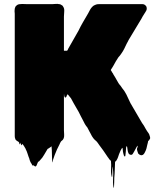

<svg xmlns="http://www.w3.org/2000/svg" viewBox="-20 -721 793 976"><path d="M742 -27Q744 -20 743 -17Q742 -16 742 -15Q742 -14 740 -12Q739 -8 733 -4Q732 0 731.5 4.5Q731 9 729 14Q727 24 724.5 33.5Q722 43 717 52Q715 57 711 62Q707 67 701 68Q696 69 689 65Q682 61 681 55Q674 37 677.5 31.5Q681 26 679 19Q674 26 670 34.5Q666 43 661 51Q659 55 655 61Q651 67 645 66Q636 65 632.5 56.5Q629 48 628 37.5Q627 27 625 21Q623 23 621 29Q620 39 619.5 50Q619 61 617 72Q617 73 615.5 74Q614 75 613 74Q610 72 607.5 61.5Q605 51 605 50Q604 45 604 39.5Q604 34 602 30Q599 33 598 35Q597 36 596 39Q595 42 593 44Q588 54 585 63L580 78Q577 87 571 96Q571 96 570.5 96Q570 96 570 97Q569 99 565 101Q564 121 563.5 141.5Q563 162 561 182Q561 190 560.5 205Q560 220 559.5 229.5Q559 239 557 231Q553 208 555 179Q557 150 552 128Q551 122 551 130.5Q551 139 551 152Q551 165 550.5 174Q550 183 548 177Q543 158 544.5 137.5Q546 117 544 97L535 88Q534 86 532 83Q530 80 528 78L524 72Q514 57 505 44Q496 31 488 21Q487 20 486.5 19Q486 18 485 17L476 4Q475 4 473 0Q469 -3 466 -6.5Q463 -10 459 -13L454 -19Q447 -28 441 -41Q440 -44 436 -50L424 -73Q417 -81 411.5 -90.5Q406 -100 401 -111Q396 -120 390.5 -131Q385 -142 380 -152L354 -197L341 -221L324 -242Q323 -241 322.5 -240Q322 -239 321 -238Q321 -238 319 -234Q319 -231 317 -229Q315 -225 312 -225Q308 -226 306.5 -234Q305 -242 306 -240Q306 -244 305.5 -244Q305 -244 305 -239V-59Q305 -50 306 -39Q307 -28 304 -18Q304 -17 303.5 -17Q303 -17 303 -17L300 -11L298 -9Q297 -8 294.5 -6Q292 -4 290 -2Q289 -1 288.5 1Q288 3 286 5Q284 11 282 14Q269 38 258 67L250 90Q249 93 248 100Q247 107 246 103Q244 83 244 63Q244 43 242 23Q242 22 238 26Q235 28 232 30Q229 32 226 34Q225 35 224 35Q223 35 222 36Q213 50 204.5 65.5Q196 81 184 93Q183 94 182 95Q181 96 180 98Q180 98 180 98Q177 99 173 103Q171 107 169.5 111Q168 115 166 120Q165 121 163 123.5Q161 126 158 125Q156 124 154 122Q152 120 149 119Q147 121 146 121Q145 120 143 117Q142 115 141 112.5Q140 110 138 108Q134 102 133 98Q133 97 131 93L128 82Q127 81 127 80Q127 79 126 78Q122 67 119 57Q116 47 111 38Q111 37 110.5 36.5Q110 36 110 35Q106 28 102 21.5Q98 15 93 10Q92 12 92 14Q92 16 90 17Q88 18 87.5 14Q87 10 86 8Q86 8 84 4Q83 6 83.5 8Q84 10 82 12Q82 13 81 12.5Q80 12 80 12Q76 4 77 4Q78 4 78.5 4.5Q79 5 73 -1Q73 -1 69 -3Q60 -8 58 -14Q56 -19 55.5 -22.5Q55 -26 55 -29V-651Q54 -658 54 -664.5Q54 -671 55 -677L58 -686Q59 -687 59 -687.5Q59 -688 60 -689Q62 -691 62 -691Q70 -700 83 -700Q91 -701 100 -700.5Q109 -700 116 -700H246Q254 -700 263 -701Q272 -702 280 -700Q285 -700 288.5 -698Q292 -696 295 -694Q297 -693 298 -692Q299 -691 300 -689Q308 -678 306.5 -663.5Q305 -649 305 -637V-463H320Q321 -463 321 -463.5Q321 -464 322 -464L325 -469Q325 -471 326 -472L338 -493L379 -565Q384 -576 389.5 -586Q395 -596 400 -605L428 -653Q432 -660 436 -668Q440 -676 445 -682Q452 -690 457 -693Q462 -696 468.5 -698Q475 -700 484 -700H704Q713 -700 720 -693Q723 -690 724 -688Q726 -682 726 -678Q726 -673 725 -670Q724 -670 724 -668Q723 -665 718.5 -658.5Q714 -652 713 -650Q709 -644 705.5 -638Q702 -632 699 -626L634 -518Q632 -514 629.5 -509Q627 -504 624 -499Q618 -486 611.5 -473Q605 -460 597 -449Q593 -443 589.5 -438.5Q586 -434 582 -430Q575 -420 569 -409.5Q563 -399 557 -388L548 -373L547 -372Q548 -374 545.5 -369.5Q543 -365 543 -365L548 -357Q549 -356 549 -355Q549 -354 550 -353Q551 -352 552 -350.5Q553 -349 556 -344Q556 -342 558 -340L563 -332L582 -299L586 -293Q593 -286 601 -273Q612 -261 622.5 -240.5Q633 -220 643 -197L702 -96Q712 -83 720 -67L726 -57Q728 -53 730 -51Q733 -47 736 -42.5Q739 -38 740 -33Q742 -29 742 -27Z"/></svg>

Font: Rubik Wet Paint
Style: Regular
Weight: 400
Designer: Hubert and Fischer, NaN
Foundry: Hubert and Fischer, NaN
Version: Version 2.200